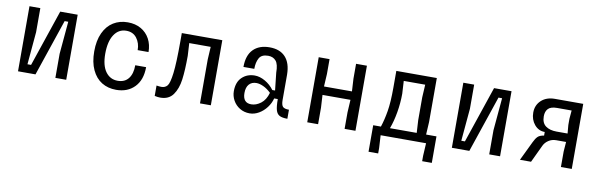

<svg xmlns="http://www.w3.org/2000/svg" viewBox="-47 -985 4895 1569"><g transform="rotate(10 2400.0 -200.0)"><path d="M196 -70H166L190 -340V-540H100V0H245L404 -470H434L410 -200V0H500V-540H355Z M915 -550Q978 -550 1025 -523Q1072 -496 1097.5 -448.5Q1123 -401 1123 -340H1033Q1033 -398 1002 -439Q971 -480 915 -480Q851 -480 814 -423.5Q777 -367 777 -265Q777 -168 814.5 -116.5Q852 -65 915 -65Q973 -65 1004 -104.5Q1035 -144 1035 -215H1125Q1125 -109 1067.5 -49.5Q1010 10 915 10Q847 10 795.5 -21.5Q744 -53 714.5 -116Q685 -179 685 -269Q685 -359 714.5 -422.5Q744 -486 796 -518Q848 -550 915 -550Z M1235 4V-82Q1257 -78 1276 -78Q1307 -78 1325 -100Q1343 -122 1353.5 -206.5Q1364 -291 1364 -470V-540H1700V0H1610V-365L1616 -470H1438L1444 -365Q1444 -246 1433.5 -167.5Q1423 -89 1387.5 -39.5Q1352 10 1282 10Q1259 10 1235 4Z M1865 -147Q1865 -222 1907 -262Q1949 -302 2012 -302Q2054 -302 2098 -277Q2142 -252 2173 -210H2196L2180 -355Q2180 -425 2156.5 -452.5Q2133 -480 2092 -480Q2037 -480 2017.5 -444.5Q1998 -409 1998 -355H1908Q1908 -451 1956.5 -500.5Q2005 -550 2092 -550Q2177 -550 2223 -500.5Q2269 -451 2270 -355V-145Q2270 -104 2283.5 -89.5Q2297 -75 2335 -75V0Q2291 0 2269 -12Q2247 -24 2238.5 -54.5Q2230 -85 2230 -145H2200Q2190 -105 2163 -69Q2136 -33 2099 -11.5Q2062 10 2023 10Q1977 10 1941 -12Q1905 -34 1885 -70Q1865 -106 1865 -147ZM2023 -65Q2064 -65 2102.5 -94.5Q2141 -124 2158 -184Q2127 -214 2094.5 -229Q2062 -244 2036 -244Q1997 -244 1975 -219Q1953 -194 1953 -147Q1953 -65 2023 -65Z M2500 -540H2590V-417L2584 -312H2816L2810 -417V-540H2900V0H2810V-137L2816 -242H2584L2590 -137V0H2500Z M3480 105 3486 0H3109L3115 105V150H3035V-70H3099Q3119 -130 3131.5 -205Q3144 -280 3144 -400V-540H3480V-175L3474 -70H3560V150H3480ZM3396 -70 3390 -175V-365L3396 -470H3218L3224 -365Q3224 -288 3210.5 -209.5Q3197 -131 3174 -70Z M3796 -70H3766L3790 -340V-540H3700V0H3845L4004 -470H4034L4010 -200V0H4100V-540H3955Z M4426 -146 4357 0H4265L4342 -160Q4357 -192 4373.5 -208Q4390 -224 4425 -229V-259Q4373 -259 4339 -300Q4305 -341 4305 -399Q4305 -461 4347.5 -500.5Q4390 -540 4460 -540H4695V0H4605V-129L4611 -209H4529Q4494 -209 4466.5 -191Q4439 -173 4426 -146ZM4520 -279H4611L4605 -349V-400L4611 -470H4490Q4439 -470 4417 -447.5Q4395 -425 4395 -384Q4395 -329 4429 -304Q4463 -279 4520 -279Z"/></g></svg>

Font: Sligoil Micro
Style: Regular
Weight: 400
Designer: Ariel Martín Pérez
Foundry: Igor Stepanchenko
Version: Version 1.001